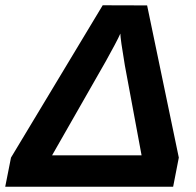

<svg xmlns="http://www.w3.org/2000/svg" viewBox="-51 -708 743 728"><path d="M627 -110.4 605.5 0H-31.2L-9.3 -110.4L338.4 -688L506.8 -687.5ZM146.5 -119.1H485.8L422.4 -460Q405.3 -561.5 405.3 -580.6Q399.9 -567.9 383.8 -537.4Q367.7 -506.8 350.1 -475.6Z"/></svg>

Font: Arimo
Style: Bold Italic
Weight: 700
Italic angle: -12°
Designer: Steve Matteson
Foundry: Monotype Imaging Inc.
Version: Version 1.33